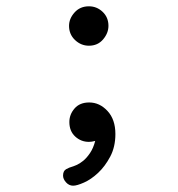

<svg xmlns="http://www.w3.org/2000/svg" viewBox="-20 -450 565 609"><path d="M199 -368Q199 -391 216.5 -410.5Q234 -430 262 -430Q287 -430 305.5 -412.5Q324 -395 324 -368Q324 -345 307 -325Q290 -305 262 -305Q237 -305 218 -323Q199 -341 199 -368ZM180 107Q180 92 190 86.5Q200 81 208 79Q212 78 222.5 73.5Q233 69 244 60Q255 51 265.5 35.5Q276 20 282 -3Q271 0 262 0Q237 0 218.5 -17Q200 -34 200 -63Q200 -87 216.5 -106Q233 -125 263 -125Q296 -125 321 -98Q346 -71 346 -25Q346 16 329.5 47Q313 78 291 98.5Q269 119 246.5 129Q224 139 212 139Q199 139 189.5 128.5Q180 118 180 107Z"/></svg>

Font: CMU Typewriter Custom
Style: Regular
Weight: 500
Monospace: yes
Version: Version 0.7.0